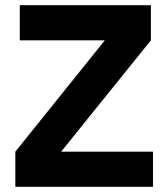

<svg xmlns="http://www.w3.org/2000/svg" viewBox="-20 -718 647 738"><path d="M568 -135V0H39V-135L383 -563H56V-698H560V-563L215 -135Z"/></svg>

Font: Aneliza
Style: Bold
Weight: 700
Designer: Mike Abbink, Paul van der Laan, Pieter van Rosmalen
Foundry: Bold Monday
Version: Version 3.0